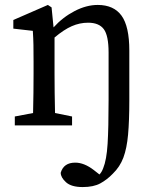

<svg xmlns="http://www.w3.org/2000/svg" viewBox="-20 -508 646 778"><path d="M40 0V-36L114 -50Q115 -88 115.5 -132Q116 -176 116 -210V-258Q116 -299 115.5 -326Q115 -353 113 -383L34 -392V-427L174 -488L189 -478L197 -397Q234 -438 282 -463Q330 -488 376 -488Q441 -488 472.5 -444.5Q504 -401 504 -303V-100Q504 -19 499 37Q494 93 480 130.5Q466 168 437 196Q414 220 386.5 235Q359 250 315 250Q269 250 247.5 230.5Q226 211 226 192Q238 151 285 151Q321 151 360 181L383 199Q392 190 398 174Q412 140 416 75Q420 10 420 -102V-295Q420 -364 400.5 -390Q381 -416 337 -416Q303 -416 271 -402Q239 -388 201 -356V-210Q201 -177 201.5 -132.5Q202 -88 203 -50L272 -36V0Z"/></svg>

Font: Source Serif 4
Style: Regular
Weight: 400
Designer: Frank Grießhammer
Foundry: Adobe
Version: Version 4.005;hotconv 1.1.0;makeotfexe 2.6.0